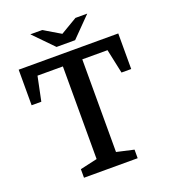

<svg xmlns="http://www.w3.org/2000/svg" viewBox="-158 -1003 984 1116"><g transform="rotate(-20 334.5 -445.0)"><path d="M26 -720H642V-500H582L550 -650H394V-77L500 -53V0H168V-53L274 -77V-650H117L86 -500H26ZM393 -769 512 -890H439L336 -829L233 -890H160L278 -769Z"/></g></svg>

Font: Domine SemiBold
Style: Regular
Weight: 600
Designer: Pablo Impallari, Rodrigo Fuenzalida, Brenda Gallo
Foundry: Pablo Impallari, Rodrigo Fuenzalida, Brenda Gallo
Version: Version 2.000